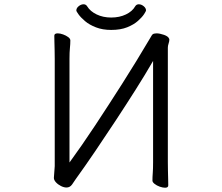

<svg xmlns="http://www.w3.org/2000/svg" viewBox="-20 -864 1040 898"><path d="M663 -815Q663 -812 654 -798Q645 -784 625.5 -766.5Q606 -749 575 -736.5Q544 -724 500 -724Q460 -724 429 -736Q398 -748 378 -765Q358 -782 347.5 -796.5Q337 -811 337 -815Q337 -826 348 -835Q359 -844 371 -844Q382 -844 388 -834Q402 -811 432 -796.5Q462 -782 500 -782Q539 -782 569 -796.5Q599 -811 612 -834Q618 -844 629 -844Q641 -844 652 -835Q663 -826 663 -815ZM696 -579Q659 -515 614 -444Q569 -373 521 -300Q473 -227 425.5 -157Q378 -87 334 -26Q327 -15 317 -1Q307 13 291 13Q279 13 265 6Q251 -1 241.5 -11.5Q232 -22 232 -32Q232 -41 234 -59.5Q236 -78 236 -87V-588Q236 -606 235.5 -628Q235 -650 234.5 -669.5Q234 -689 234 -697Q234 -708 250 -708Q261 -708 275 -703Q289 -698 299 -690.5Q309 -683 309 -675Q309 -658 307 -639Q305 -620 305 -589V-104Q362 -182 424.5 -276.5Q487 -371 552.5 -474Q618 -577 680 -682Q685 -690 689.5 -698Q694 -706 703 -707Q706 -708 712 -708Q727 -708 747 -701Q767 -694 771 -683Q772 -682 772 -678Q772 -671 768.5 -660.5Q765 -650 765 -641V-106Q765 -89 765.5 -66.5Q766 -44 766.5 -24.5Q767 -5 767 3Q767 14 752 14Q741 14 727 9Q713 4 703 -4Q693 -12 693 -19Q693 -36 694.5 -55Q696 -74 696 -105Z"/></svg>

Font: QiushuiShotai
Style: Regular
Weight: 600
Designer: Fontworks Inc.
Foundry: Fontworks Inc.
Version: Version 1.250